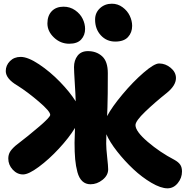

<svg xmlns="http://www.w3.org/2000/svg" viewBox="-20 -983 1008 1040"><path d="M604 -757.8Q557.6 -757.8 526.4 -791.5Q495.1 -825.2 495.1 -877Q495.1 -914.1 521.5 -938.5Q547.9 -962.9 585.9 -962.9Q618.2 -962.9 644 -943.8Q669.9 -924.8 682.9 -897.5Q695.8 -870.1 695.8 -842.8Q695.8 -806.6 673.3 -782.2Q650.9 -757.8 604 -757.8ZM355 -746.1Q307.6 -746.1 272.2 -779.8Q236.8 -813.5 236.8 -856Q236.8 -897.9 260.3 -922.4Q283.7 -946.8 324.2 -946.8Q359.4 -946.8 387 -927.5Q414.6 -908.2 427.7 -881.1Q440.9 -854 440.9 -826.2Q440.9 -792.5 419.9 -769.3Q398.9 -746.1 355 -746.1ZM105 -38.1Q72.8 -38.1 48.8 -64.2Q24.9 -90.3 24.9 -124Q24.9 -142.6 32.7 -157.7Q40.5 -172.9 64 -193.8Q134.8 -248 193.4 -298.3Q252 -348.6 252 -360.8Q252 -379.9 190.9 -432.1Q129.9 -484.4 75.2 -519Q11.2 -556.2 11.2 -598.1Q11.2 -628.9 33.9 -651.9Q56.6 -674.8 91.8 -674.8Q131.3 -674.8 191.4 -634.8Q251.5 -594.7 304.9 -539.6Q358.4 -484.4 390.1 -434.1Q389.2 -468.3 385 -533.7Q380.9 -599.1 380.9 -619.1Q380.9 -656.2 400.1 -681.2Q419.4 -706.1 456.1 -706.1Q502.4 -706.1 533.2 -678.2Q564 -650.4 564 -586.9Q564 -457.5 562 -401.9Q560.1 -367.7 560.1 -354Q586.9 -404.3 643.6 -471.9Q700.2 -539.6 757.8 -589.4Q815.4 -639.2 841.8 -639.2Q876.5 -639.2 904.8 -615.5Q933.1 -591.8 933.1 -560.1Q933.1 -520 883.8 -480Q819.3 -428.7 766.6 -378.2Q713.9 -327.6 713.9 -305.2Q713.9 -271.5 780 -214.8Q846.2 -158.2 924.8 -117.2Q946.8 -105 956.3 -90.8Q965.8 -76.7 965.8 -54.2Q965.8 -19 942.9 9Q919.9 37.1 887.2 37.1Q851.1 37.1 800 7.1Q749 -22.9 701.9 -67.1Q654.8 -111.3 614.5 -162.6Q574.2 -213.9 556.2 -255.9Q555.2 -237.8 555.2 -205.1Q555.2 -180.7 560.5 -131.8Q565.9 -83 565.9 -65.9Q565.9 -33.2 535.6 -9Q505.4 15.1 470.2 15.1Q443.8 15.1 426 -1.5Q408.2 -18.1 399.4 -50.5Q390.6 -83 387.2 -120.4Q383.8 -157.7 383.8 -210Q383.8 -220.7 386.2 -290Q354 -237.3 299.6 -178.5Q245.1 -119.6 189.9 -78.9Q134.8 -38.1 105 -38.1Z"/></svg>

Font: Shantell Sans Irregular
Style: Regular
Weight: 800
Designer: Stephen Nixon, Anya Danilova, Shantell Martin
Foundry: Arrow Type
Version: Version 1.006;[9816181b4]